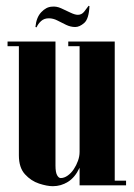

<svg xmlns="http://www.w3.org/2000/svg" viewBox="-20 -638 461 661"><path d="M269 -495V-143Q269 -92 253.5 -59.5Q238 -27 214 -12Q190 3 162 3Q142 3 114.5 -6Q87 -15 66 -38Q45 -61 45 -103V-495H171V-68Q171 -45 176.5 -35Q182 -25 189 -25Q201 -25 213 -33.5Q225 -42 234 -55.5Q243 -69 248.5 -84.5Q254 -100 254 -115V-495ZM375 -495V0H254V-495ZM254 -495V-479H215V-495ZM414 -16V0H375V-16ZM45 -495V-479H6V-495ZM288 -617Q286 -573 270 -559Q254 -545 239 -545Q223 -545 207.5 -552.5Q192 -560 177.5 -567.5Q163 -575 148 -575Q132 -575 121.5 -565.5Q111 -556 106 -544L102 -545Q105 -578 122 -596Q139 -614 158 -615Q174 -617 190.5 -609.5Q207 -602 222.5 -594.5Q238 -587 248 -587Q261 -587 269.5 -597.5Q278 -608 285 -618Z"/></svg>

Font: Emberly Black
Style: Regular
Weight: 900
Designer: Rajesh Rajput
Foundry: Rajesh Rajput
Version: Version 1.000